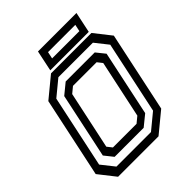

<svg xmlns="http://www.w3.org/2000/svg" viewBox="-231 -980 1115 1115"><g transform="rotate(-45 326.5 -422.0)"><path d="M86 0 5 -103 110 -597 235 -700H567L648 -597L543 -103L418 0ZM185 -141.5H379L416 -172L492 -528L468 -558.5H274L237 -528L161 -172ZM121 -48.5H404.5L501 -128L596 -574.5L533 -654H249.5L153 -574.5L58 -128ZM153.5 -96 110.5 -150 196 -552.5 262 -606.5H500.5L544 -552.5L458.5 -150L392 -96ZM244.5 -715.5 271.5 -843.5H587.5L560.5 -715.5ZM301 -757H525L534 -799.5H310Z"/></g></svg>

Font: Tourney Thin Medium
Style: Italic
Weight: 500
Italic angle: -12°
Version: Version 1.015